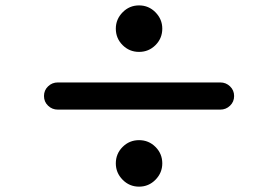

<svg xmlns="http://www.w3.org/2000/svg" viewBox="-20 -738 1040 718"><path d="M413.1 -630.9Q413.1 -666 438.5 -691.9Q463.9 -717.8 500 -717.8Q536.1 -717.8 561.5 -691.9Q586.9 -666 586.9 -630.9Q586.9 -594.7 561.5 -569.3Q536.1 -543.9 500 -543.9Q463.9 -543.9 438.5 -569.3Q413.1 -594.7 413.1 -630.9ZM196.3 -429.7H803.7Q825.2 -429.7 840.3 -415Q855.5 -400.4 855.5 -378.9Q855.5 -357.4 840.3 -342.8Q825.2 -328.1 803.7 -328.1H196.3Q174.8 -328.1 159.7 -342.8Q144.5 -357.4 144.5 -378.9Q144.5 -400.4 159.7 -415Q174.8 -429.7 196.3 -429.7ZM413.1 -127Q413.1 -163.1 438.5 -188.5Q463.9 -213.9 500 -213.9Q536.1 -213.9 561.5 -188.5Q586.9 -163.1 586.9 -127Q586.9 -91.8 561.5 -65.9Q536.1 -40 500 -40Q463.9 -40 438.5 -65.9Q413.1 -91.8 413.1 -127Z"/></svg>

Font: Gen Jyuu Gothic Bold
Style: Bold
Weight: 700
Designer: [Source Han Sans]
Ryoko NISHIZUKA  (kana & ideographs); Paul D. Hunt (Latin, Greek & Cyrillic); Wenlong ZHANG  (bopomofo
Version: Version 1.002.20150607